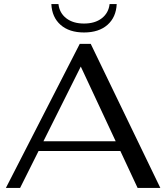

<svg xmlns="http://www.w3.org/2000/svg" viewBox="-20 -926 819 946"><path d="M573 -182H170L79 0H9L373 -710H427L770 0H658ZM550 -230 378 -598 194 -230ZM233 -906H268Q273 -862 306.5 -836Q340 -810 394 -810Q448 -810 481.5 -836Q515 -862 520 -906H555Q552 -841 509.5 -803.5Q467 -766 394 -766Q321 -766 278.5 -803.5Q236 -841 233 -906Z"/></svg>

Font: Fahkwang
Style: Regular
Weight: 400
Version: Version 1.000; ttfautohint (v1.6)